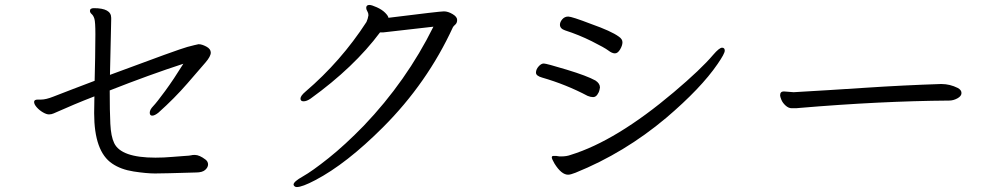

<svg xmlns="http://www.w3.org/2000/svg" viewBox="-20 -727 4040 777"><path d="M722 -469Q683 -406 648.5 -359Q614 -312 600 -297.5Q586 -283 586 -271Q586 -259 596 -259Q606 -259 621 -271Q686 -329 738 -389Q790 -449 811.5 -474Q833 -499 833 -514Q833 -529 815 -538.5Q797 -548 785 -548H783Q772 -546 738 -537Q704 -528 425 -424Q428 -561 429 -601.5Q430 -642 430 -648V-655Q430 -694 360 -694Q344 -694 344 -683Q344 -676 351 -670Q358 -664 362 -651Q366 -638 366 -588.5Q366 -539 365 -493Q364 -447 363 -400Q316 -382 271 -365Q226 -348 196 -336Q166 -324 146 -324H133Q118 -324 118 -314.5Q118 -305 128.5 -293Q139 -281 153.5 -272.5Q168 -264 178 -264Q188 -264 197 -268Q206 -272 213 -275L280 -304Q318 -320 362 -337Q362 -318 361.5 -300.5Q361 -283 361 -269Q361 -114 434 -65Q469 -41 521 -33Q573 -25 607 -25Q641 -25 773 -29Q799 -29 810.5 -39.5Q822 -50 822 -61.5Q822 -73 812 -81Q787 -100 769 -100H766Q759 -100 753.5 -98.5Q748 -97 729 -96Q710 -95 676.5 -92Q643 -89 609 -89Q470 -89 442 -148Q429 -175 426.5 -226Q424 -277 424 -361Q584 -424 722 -469Z M1552 -655Q1551 -663 1538.5 -675.5Q1526 -688 1505 -697.5Q1484 -707 1475 -707Q1462 -707 1462 -695Q1462 -689 1466.5 -681.5Q1471 -674 1471 -666V-665Q1469 -651 1463 -638Q1360 -479 1216 -356Q1196 -339 1196 -328Q1196 -317 1208.5 -317Q1221 -317 1237 -328Q1413 -455 1518 -596Q1525 -596 1532 -596L1734 -619Q1625 -399 1452 -218Q1376 -140 1309.5 -87Q1243 -34 1205.5 -13Q1168 8 1168 20Q1168 23 1171.5 26.5Q1175 30 1181 30Q1203 30 1256 2Q1382 -64 1530 -212Q1709 -391 1813 -617Q1815 -621 1822.5 -627.5Q1830 -634 1830 -646.5Q1830 -659 1811.5 -670Q1793 -681 1776.5 -681Q1760 -681 1552 -655Z M2267 -604Q2323 -586 2375 -560Q2427 -534 2442 -522.5Q2457 -511 2468.5 -511Q2480 -511 2489.5 -527Q2499 -543 2499 -556Q2499 -569 2484 -579Q2454 -601 2372 -630Q2294 -660 2279.5 -660Q2265 -660 2255.5 -649Q2246 -638 2246 -627Q2246 -611 2267 -604ZM2231 -96H2220Q2213 -96 2213 -90Q2213 -84 2224 -65Q2252 -20 2279 -20Q2289 -20 2309 -28Q2507 -108 2676 -250Q2817 -370 2884 -468Q2913 -510 2913 -522Q2913 -534 2902 -534Q2891 -534 2866 -505Q2817 -447 2707 -354Q2474 -157 2289 -100Q2273 -94 2251 -94H2244ZM2390 -401Q2356 -420 2273.5 -445Q2191 -470 2180.5 -470Q2170 -470 2159.5 -458Q2149 -446 2149 -433Q2149 -420 2174 -413Q2271 -385 2358 -339Q2370 -334 2380 -334Q2390 -334 2397 -343.5Q2404 -353 2406 -363L2408 -373Q2408 -389 2390 -401Z M3152 -357Q3137 -357 3137 -341Q3137 -336 3142 -323.5Q3147 -311 3159 -300Q3171 -289 3184 -289H3202Q3207 -289 3213 -290Q3543 -318 3821 -320Q3838 -320 3854.5 -329Q3871 -338 3871 -350.5Q3871 -363 3856 -371Q3824 -387 3790 -387H3787Q3635 -382 3484.5 -372Q3334 -362 3194 -354H3190Z"/></svg>

Font: LXGW WenKai TC
Style: Regular
Weight: 400
Designer: LXGW / Fontworks Inc.
Foundry: LXGW / Fontworks Inc.
Version: Version 1.330